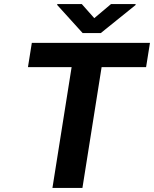

<svg xmlns="http://www.w3.org/2000/svg" viewBox="-20 -921 755 941"><path d="M117 -592H331L237 0H384L478 -592H696L715 -711H136ZM260 -897 385 -759H474L644 -896L645 -901H524L442 -832L381 -901H261Z"/></svg>

Font: Asimov Pro
Style: BdObl
Weight: 700
Designer: Google
Version: Version 2.000980; 2014